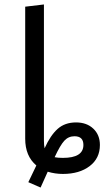

<svg xmlns="http://www.w3.org/2000/svg" viewBox="-20 -768 468 861"><path d="M321 -219Q369 -219 398.5 -191Q428 -163 428 -118Q428 -58 382 -23Q336 12 262 12Q227 12 194 2L162 73L107 49L143 -26Q93 -68 93 -146V-738L177 -748V-137Q177 -117 180 -103Q206 -161 238.5 -190Q271 -219 321 -219ZM262 -60Q354 -60 354 -118Q354 -157 314 -157Q287 -157 268.5 -137Q250 -117 225 -63Q240 -60 262 -60Z"/></svg>

Font: FiraGO Book
Style: Regular
Weight: 350
Designer: bBox Type
Foundry: bBox Type GmbH
Version: Version 1.001;PS 001.001;hotconv 1.0.88;makeotf.lib2.5.64775